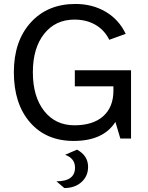

<svg xmlns="http://www.w3.org/2000/svg" viewBox="-20 -700 750 970"><path d="M369 56Q425 86 425 143Q425 190 391.5 220Q358 250 305 250L265 216Q359 216 359 147Q359 100 309 82ZM563 -84Q502 12 352 12Q213 12 131.5 -82Q50 -176 50 -335Q50 -492 135 -586Q220 -680 361 -680Q447 -680 514 -640.5Q581 -601 615 -529L532 -499Q508 -548 462.5 -574.5Q417 -601 356 -601Q260 -601 203 -529Q146 -457 146 -335Q146 -212 203 -139.5Q260 -67 356 -67Q450 -67 501.5 -113Q553 -159 553 -242V-264H358V-345H642V0H588Z"/></svg>

Font: Atkinson Hyperlegible Pro
Style: Regular
Weight: 400
Designer: Elliott Scott, Megan Eiswerth, Linus Boman, Theodore Petrosky, Jacob Perez
Foundry: Braille Institute
Version: Version 1.5.1